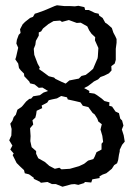

<svg xmlns="http://www.w3.org/2000/svg" viewBox="-20 -696 508 728"><path d="M217 12 192 2H177L160 -6L135 -3L131 -7L108 -18V-22L90 -35L74 -39L71 -51L56 -65L43 -78L28 -108L32 -114L19 -129L27 -144L15 -164L23 -182L24 -207L19 -227L27 -238L32 -252L40 -261L46 -280L61 -290L65 -294L79 -311L91 -321L98 -322L106 -331L131 -335L145 -345L162 -351L141 -364L127 -363L111 -376L94 -380L91 -387L72 -407L71 -417L59 -429L52 -438L49 -455L38 -471L41 -480L49 -515L42 -531L44 -545L51 -564L58 -571L56 -585L66 -604L75 -613L94 -628L105 -632L112 -644L122 -647L147 -656L166 -664L187 -673L196 -676L224 -673H245L264 -672L277 -674L300 -669L303 -658H317L340 -647L354 -644L356 -637L369 -628L379 -610L388 -604L404 -590L410 -572L417 -559L422 -548V-534L419 -511V-469L415 -455L402 -445L403 -429L393 -418L375 -409L361 -404L352 -395L336 -387L326 -379L314 -370L299 -362L319 -351L318 -344L338 -341L348 -335L366 -322L376 -313L395 -308L394 -295L405 -292L418 -273L431 -267L436 -246L443 -239L448 -220L442 -205L449 -183L453 -159L443 -147L434 -128V-122L431 -109L428 -89L424 -77L413 -70L404 -56L383 -39L369 -34L357 -27L358 -21L330 -16L326 -4L302 -6L299 -2L277 5L263 2L250 3ZM229 -379 243 -391 279 -398 289 -408 305 -412 318 -422 333 -435 338 -447 350 -475 351 -482 353 -514 340 -543 341 -555 327 -568 318 -581 311 -596 286 -610 271 -609 241 -620 215 -613 208 -618 183 -616 164 -605 143 -588 136 -577 127 -573V-561L116 -541L114 -526L108 -511L110 -488L123 -454L131 -440L128 -434L149 -419L165 -407L185 -402L190 -397L215 -385ZM213 -54 245 -56 280 -66 299 -75 314 -87 334 -93 339 -102 346 -119 365 -129V-151L371 -158L368 -181L361 -205L366 -225L353 -235L349 -246L339 -262L331 -268L315 -290L294 -295L285 -308L264 -313L237 -319L234 -327L212 -332L196 -323L177 -319L165 -316L159 -307L138 -296L140 -286L119 -276L117 -262L114 -250L103 -240L106 -224L94 -210L96 -180L95 -161L100 -138L117 -123V-113L125 -96L150 -82L167 -67L188 -56L205 -60Z"/></svg>

Font: Winky Rough Light
Style: Regular
Weight: 300
Designer: Simon Atzbach
Foundry: typofactur
Version: Version 1.206; ttfautohint (v1.8.4.7-5d5b)